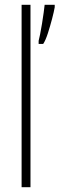

<svg xmlns="http://www.w3.org/2000/svg" viewBox="-20 -780 248 800"><path d="M107 0H70V-760H107ZM208 -750Q205 -732 197 -701.5Q189 -671 179.5 -641.5Q170 -612 160 -597H141V-610Q143 -617 147 -636.5Q151 -656 155 -681Q159 -706 162 -727.5Q165 -749 166 -760H208Z"/></svg>

Font: Noto Sans Arabic ExtCond ExtLt
Style: Regular
Weight: 200
Width: 2
Designer: Monotype Design Team, Nadine Chahine, Nizar Qandah and Khaled Hosny
Foundry: Monotype Imaging Inc.
Version: Version 2.012; ttfautohint (v1.8.4.7-5d5b)